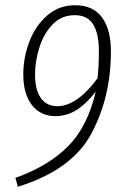

<svg xmlns="http://www.w3.org/2000/svg" viewBox="-20 -695 474 734"><path d="M404 -498Q404 -324 329.5 -184.5Q255 -45 48 19L39 -15Q165 -60 240 -135.5Q315 -211 346 -345Q310 -298 272.5 -274.5Q235 -251 192 -251Q135 -251 102 -293.5Q69 -336 69 -411Q69 -474 92 -535Q115 -596 160 -635.5Q205 -675 267 -675Q336 -675 370 -628.5Q404 -582 404 -498ZM353 -396Q358 -445 358 -499Q358 -567 336 -602Q314 -637 266 -637Q215 -637 181 -601.5Q147 -566 130.5 -513.5Q114 -461 114 -410Q114 -352 136 -320.5Q158 -289 199 -289Q274 -289 353 -396Z"/></svg>

Font: Fira Sans Extra Condensed ExtraLight
Style: Italic
Weight: 275
Width: 3
Italic angle: -8°
Designer: Carrois Corporate & Edenspiekermann AG
Foundry: Carrois Corporate GbR & Edenspiekermann AG
Version: Version 4.203